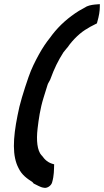

<svg xmlns="http://www.w3.org/2000/svg" viewBox="-20 -728 503 929"><path d="M86 -256C77 -226 70 -197 65 -170C42 -56 39 28 70 86C86 119 111 136 137 153L144 161H145C153 165 160 169 167 172C173 175 183 180 197 181H198C212 181 228 169 232 155C242 121 241 94 242 67C212 60 197 45 182 24H181C160 0 155 -48 162 -107C167 -149 174 -202 191 -256L210 -317C212 -325 217 -330 222 -341L223 -343C243 -398 261 -434 287 -475L305 -497L306 -498L307 -499C332 -536 372 -574 405 -591L406 -592L408 -593C416 -599 437 -608 449 -615L451 -623C459 -650 463 -675 463 -696V-708L451 -707C435 -706 416 -704 400 -697L361 -675C312 -644 269 -607 232 -559L224 -548C203 -522 185 -495 168 -464C151 -433 132 -396 118 -355C107 -323 96 -290 86 -256Z"/></svg>

Font: SolarCharger
Style: 952
Weight: 900
Designer: Mew Too
Foundry: Cannot Into Space Fonts/KineticPlasma Fonts
Version: Version 1.100